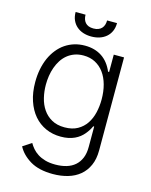

<svg xmlns="http://www.w3.org/2000/svg" viewBox="-136 -813 874 1115"><g transform="rotate(15 300.5 -255.5)"><path d="M83.8 -420.1Q98 -451.3 117.9 -476Q137.8 -500.7 162.8 -517.8Q187.9 -534.8 217.5 -543.9Q247.2 -552.9 280.9 -552.9Q340.2 -552.9 382.6 -524.9Q425.1 -496.8 448.5 -441.4H454.9V-545.5H516.7V14.2Q516.7 66.1 499.6 104Q482.6 142 452.6 166.9Q422.6 191.8 381.4 203.8Q340.2 215.9 291.5 215.9Q208.1 215.9 155.5 184.7Q102.3 152.7 78.5 106.5L130.3 72.4Q139.2 88.1 152.3 103.5Q165.5 119 184.7 131.4Q203.8 143.8 230.1 151.5Q256.4 159.1 291.5 159.1Q328.1 159.1 358 150.2Q387.8 141.3 408.9 122.9Q430 104.4 441.6 76.5Q453.1 48.7 453.1 10.3V-112.6H447.4Q437.1 -88.4 416.2 -63.2Q405.9 -50.8 392.6 -40.3Q379.3 -29.8 362.4 -22Q345.5 -14.2 324.9 -9.9Q304.3 -5.7 279.8 -5.7Q230.8 -5.7 189.6 -24.1Q148.4 -42.6 118.6 -77.2Q88.8 -111.9 72.1 -161.8Q55.4 -211.6 55.4 -274.1Q55.4 -355.1 83.8 -420.1ZM119 -275.2Q119 -235.1 128.2 -196.9Q137.4 -158.7 157.7 -129.1Q177.9 -99.4 209.9 -81.5Q241.8 -63.6 287.3 -63.6Q333.5 -63.6 365.2 -81.5Q397 -99.4 416.7 -128.9Q436.4 -158.4 445.3 -196.6Q454.2 -234.7 454.2 -275.2Q454.2 -323.2 443.2 -363.5Q432.2 -403.8 410.9 -433.1Q389.6 -462.4 358.5 -478.9Q327.4 -495.4 287.3 -495.4Q257.5 -495.4 233.3 -486.5Q209.2 -477.6 190.3 -462Q171.5 -446.4 158 -425.2Q144.5 -404.1 135.8 -379.6Q127.1 -355.1 123 -328.5Q119 -301.8 119 -275.2ZM236.5 -727.3Q236.5 -713.4 240.2 -701.3Q244 -689.3 251.6 -680.4Q259.2 -671.5 271.5 -666.5Q283.7 -661.6 300.8 -661.6Q317.8 -661.6 330.3 -666.5Q342.7 -671.5 350.7 -680.4Q358.7 -689.3 362.4 -701.3Q366.1 -713.4 366.1 -727.3H425.8Q425.8 -699.6 416.2 -678.3Q406.6 -657 389.7 -642.6Q372.9 -628.2 350.1 -620.7Q327.4 -613.3 300.8 -613.3Q274.5 -613.3 251.8 -620.7Q229 -628.2 212.4 -642.8Q195.7 -657.3 186.3 -678.4Q176.8 -699.6 176.8 -727.3Z"/></g></svg>

Font: Inter P Light
Style: Regular
Weight: 300
Designer: Rasmus Andersson
Foundry: rsms
Version: Version 3.018;git-588b23468